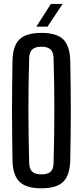

<svg xmlns="http://www.w3.org/2000/svg" viewBox="-20 -980 434 1007"><path d="M197 7.5Q117.5 7.5 82.2 -26.8Q47 -61 45.5 -140Q44.5 -206 43.8 -270.8Q43 -335.5 43 -400Q43 -464.5 43.8 -529.2Q44.5 -594 45.5 -660Q47 -739.5 82.2 -773.5Q117.5 -807.5 197 -807.5Q277 -807.5 311.8 -773.5Q346.5 -739.5 348.5 -660Q349.5 -594 350.5 -529Q351.5 -464 351.5 -399.5Q351.5 -335 350.5 -270.5Q349.5 -206 348.5 -140Q346.5 -61 311.8 -26.8Q277 7.5 197 7.5ZM197 -65.5Q230.5 -65.5 245.5 -79.5Q260.5 -93.5 261 -125.5Q263 -193.5 264 -262.8Q265 -332 265 -401.8Q265 -471.5 264 -540Q263 -608.5 261 -674.5Q260.5 -706.5 245.2 -720.8Q230 -735 197 -735Q164.5 -735 149.2 -720.8Q134 -706.5 133 -674.5Q131 -608.5 130 -540Q129 -471.5 129 -401.8Q129 -332 130.2 -262.8Q131.5 -193.5 133 -125.5Q134 -93.5 149.2 -79.5Q164.5 -65.5 197 -65.5ZM170.5 -840 247 -959.5H308.5L229 -840Z"/></svg>

Font: Big Shoulders Display Thin SemiBold
Style: Regular
Weight: 600
Version: Version 2.002